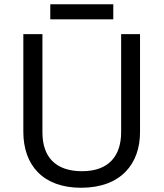

<svg xmlns="http://www.w3.org/2000/svg" viewBox="-20 -875 771 905"><path d="M514 -855H217V-784H514ZM640 -252V-714H551V-252C551 -144 496 -68 367 -68C242 -68 180 -135 180 -251V-714H90V-254C90 -95 184 10 362 10C551 10 640 -104 640 -252Z"/></svg>

Font: Noto Sans Nandinagari
Style: Regular
Weight: 400
Designer: Ek Type
Foundry: Ek Type
Version: Version 1.002